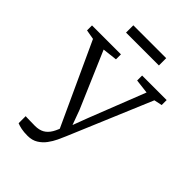

<svg xmlns="http://www.w3.org/2000/svg" viewBox="-273 -1042 1173 1173"><g transform="rotate(45 313.5 -455.0)"><path d="M189.5 12.5Q157.5 12.5 134.5 7.8Q111.5 3 96.5 -3.5V-64.5Q97.5 -64 109 -63.8Q120.5 -63.5 135.5 -63.2Q150.5 -63 162.8 -62.8Q175 -62.5 178 -62.5Q214 -62.5 238.2 -76Q262.5 -89.5 279.8 -118.5Q297 -147.5 310.5 -194.5L311 -129.5L53.5 -689L-9 -700V-743H241V-700L145.5 -689L302 -324L349.5 -194.5L324.5 -195L373.5 -325L516.5 -689L424 -700V-743H636V-700L584 -689L358 -152Q349 -130.5 335.8 -102.2Q322.5 -74 303.2 -48Q284 -22 256.2 -4.8Q228.5 12.5 189.5 12.5ZM453 -922V-859H169V-922Z"/></g></svg>

Font: Merriweather 7pt Light
Style: Regular
Weight: 300
Designer: Eben Sorkin
Foundry: Eben Sorkin
Version: Version 2.200;gftools[0.9.31]